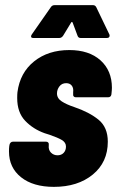

<svg xmlns="http://www.w3.org/2000/svg" viewBox="-20 -720 456 748"><path d="M15 -130Q15 -143 16 -150L17 -156Q18 -161 21.5 -164.5Q25 -168 30 -168H160Q165 -168 168 -164.5Q171 -161 170 -156V-154Q168 -136 178.5 -125.5Q189 -115 204 -115Q219 -115 228 -124.5Q237 -134 237 -149Q237 -165 221 -174.5Q205 -184 173 -195L154 -201Q109 -217 78 -249.5Q47 -282 47 -338Q47 -353 48 -361Q58 -437 113 -481Q168 -525 250 -525Q327 -525 371.5 -485Q416 -445 416 -378Q416 -370 414 -352Q412 -341 401 -341H275Q270 -341 267 -344.5Q264 -348 265 -353V-361Q267 -377 259.5 -386.5Q252 -396 238 -396Q221 -396 211.5 -383.5Q202 -371 202 -356Q202 -337 220.5 -325Q239 -313 269 -303Q328 -283 364 -253.5Q400 -224 400 -168Q400 -88 341.5 -40Q283 8 190 8Q109 8 62 -29.5Q15 -67 15 -130ZM101 -578Q101 -582 104 -586L178 -692Q183 -700 193 -700H342Q351 -700 355 -692L406 -586Q407 -584 407 -581Q407 -572 396 -572H294Q285 -572 282 -581L263 -632Q260 -637 257 -632L226 -581Q220 -572 211 -572H110Q101 -572 101 -578Z"/></svg>

Font: Barlow Condensed ExtraBold
Style: Italic
Weight: 800
Width: 3
Italic angle: -7°
Designer: Jeremy Tribby
Foundry: Tribby Type
Version: Version 1.408